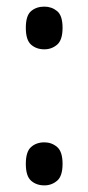

<svg xmlns="http://www.w3.org/2000/svg" viewBox="-20 -553 267 580"><path d="M114 -404Q90 -404 74 -418Q58 -432 58 -469Q58 -506 74 -519.5Q90 -533 114 -533Q136 -533 152.5 -519.5Q169 -506 169 -469Q169 -432 152.5 -418Q136 -404 114 -404ZM114 7Q90 7 74 -7Q58 -21 58 -58Q58 -95 74 -109Q90 -123 114 -123Q136 -123 152.5 -109Q169 -95 169 -58Q169 -21 152.5 -7Q136 7 114 7Z"/></svg>

Font: Noto Serif Myanmar ExtraCondensed Medium
Style: Regular
Weight: 500
Width: 2
Designer: Ben Mitchell and the Monotype Design Team
Foundry: Monotype Imaging Inc.
Version: Version 2.106; ttfautohint (v1.8.4.7-5d5b)